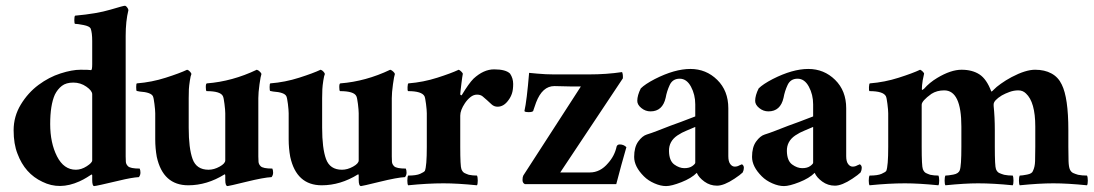

<svg xmlns="http://www.w3.org/2000/svg" viewBox="-20 -631 3748 658"><path d="M296 -14.7V-29.3Q296 -34.7 292 -32Q288 -29.3 277.3 -22.7Q266.7 -16 252 -9.3Q184 21.3 125.3 -8Q65.3 -36 40 -104Q26.7 -137.3 26.7 -184.7Q26.7 -232 51.3 -272.7Q76 -313.3 112 -340Q148 -366.7 187.3 -379.3Q226.7 -392 256 -392Q285.3 -392 292 -390.7Q296 -390.7 296 -410.7V-490.7Q296 -518.7 290.7 -533.3Q286.7 -541.3 266 -545.3Q245.3 -549.3 237.3 -549.3Q234.7 -549.3 234.7 -562Q234.7 -574.7 237.3 -577.3Q312 -584 358.7 -598Q405.3 -612 408.7 -611.3Q412 -610.7 416 -605.3Q420 -600 420 -596Q410.7 -558.7 410.7 -508V-94.7Q410.7 -84 411.3 -76Q412 -68 418.7 -61.3Q426.7 -53.3 458.7 -53.3Q461.3 -48 461.3 -39.3Q461.3 -30.7 456 -24Q432 -22.7 388 -12Q309.3 6.7 302.7 6.7Q296 6.7 296 -14.7ZM240 -49.3Q258.7 -49.3 277.3 -61.3Q296 -73.3 296 -81.3V-308Q296 -320 276 -334Q256 -348 231.3 -348Q206.7 -348 192 -336.7Q177.3 -325.3 168 -306.7Q152 -270.7 152 -206Q152 -141.3 175.3 -95.3Q198.7 -49.3 240 -49.3Z M689.3 -345.3Q776 -352 860 -392Q865.3 -390.7 870.7 -385.3Q876 -380 876 -377.3Q873.3 -370.7 869.3 -342Q865.3 -313.3 865.3 -294.7V-94.7Q865.3 -84 866 -76Q866.7 -68 873.3 -61.3Q881.3 -53.3 913.3 -53.3Q916 -48 916 -39.3Q916 -30.7 910.7 -24Q884 -22.7 824 -8Q764 6.7 760 6.7Q752 6.7 752 -14.7V-29.3Q752 -34.7 749.3 -33.3Q689.3 4 625.3 4Q538.7 4 517.3 -93.3Q512 -122.7 512 -153.3V-242.7Q512 -253.3 509.3 -274.7Q506.7 -296 504 -301.3Q497.3 -314.7 458.7 -317.3Q450.7 -318.7 448.7 -319.3Q446.7 -320 446.7 -332.7Q446.7 -345.3 449.3 -345.3Q500 -349.3 548 -364.7Q596 -380 621.3 -392Q626.7 -390.7 631.3 -385.3Q636 -380 636 -377.3Q633.3 -372 630.7 -354.7Q628 -337.3 627.3 -325.3Q626.7 -313.3 626.7 -294.7V-193.3Q626.7 -122.7 640 -86Q653.3 -49.3 694.7 -49.3Q713.3 -49.3 732.7 -60Q752 -70.7 752 -81.3V-242.7Q752 -253.3 749.3 -274.7Q746.7 -296 744 -301.3Q736 -318.7 688 -318.7Q685.3 -320 685.3 -332.7Q685.3 -345.3 689.3 -345.3Z M1146.7 -345.3Q1233.3 -352 1317.3 -392Q1322.7 -390.7 1328 -385.3Q1333.3 -380 1333.3 -377.3Q1330.7 -370.7 1326.7 -342Q1322.7 -313.3 1322.7 -294.7V-94.7Q1322.7 -84 1323.3 -76Q1324 -68 1330.7 -61.3Q1338.7 -53.3 1370.7 -53.3Q1373.3 -48 1373.3 -39.3Q1373.3 -30.7 1368 -24Q1341.3 -22.7 1281.3 -8Q1221.3 6.7 1217.3 6.7Q1209.3 6.7 1209.3 -14.7V-29.3Q1209.3 -34.7 1206.7 -33.3Q1146.7 4 1082.7 4Q996 4 974.7 -93.3Q969.3 -122.7 969.3 -153.3V-242.7Q969.3 -253.3 966.7 -274.7Q964 -296 961.3 -301.3Q954.7 -314.7 916 -317.3Q908 -318.7 906 -319.3Q904 -320 904 -332.7Q904 -345.3 906.7 -345.3Q957.3 -349.3 1005.3 -364.7Q1053.3 -380 1078.7 -392Q1084 -390.7 1088.7 -385.3Q1093.3 -380 1093.3 -377.3Q1090.7 -372 1088 -354.7Q1085.3 -337.3 1084.7 -325.3Q1084 -313.3 1084 -294.7V-193.3Q1084 -122.7 1097.3 -86Q1110.7 -49.3 1152 -49.3Q1170.7 -49.3 1190 -60Q1209.3 -70.7 1209.3 -81.3V-242.7Q1209.3 -253.3 1206.7 -274.7Q1204 -296 1201.3 -301.3Q1193.3 -318.7 1145.3 -318.7Q1142.7 -320 1142.7 -332.7Q1142.7 -345.3 1146.7 -345.3Z M1500 -2.7Q1445.3 -2.7 1378.7 4Q1376 0 1376 -12Q1376 -24 1378.7 -29.3Q1406.7 -29.3 1420 -35.3Q1433.3 -41.3 1436 -45.3Q1442.7 -61.3 1442.7 -128V-242.7Q1442.7 -253.3 1440 -274.7Q1437.3 -296 1434.7 -301.3Q1425.3 -318.7 1378.7 -318.7Q1376 -320 1376.7 -332.7Q1377.3 -345.3 1380 -345.3Q1430.7 -349.3 1478.7 -364.7Q1526.7 -380 1552 -392Q1556 -390.7 1561.3 -385.3Q1566.7 -380 1566 -377.3Q1565.3 -374.7 1564 -365.3Q1562.7 -356 1561.3 -344.7Q1560 -333.3 1558.7 -322.7Q1557.3 -312 1557.3 -308.7Q1557.3 -305.3 1560 -304.7Q1562.7 -304 1562.7 -305.3Q1586.7 -345.3 1602.7 -361.3Q1637.3 -393.3 1673.3 -393.3Q1713.3 -393.3 1728 -378.7Q1738.7 -362.7 1738.7 -343.3Q1738.7 -324 1734.7 -311.3Q1730.7 -298.7 1722.7 -288Q1706.7 -265.3 1685.3 -265.3Q1673.3 -265.3 1664.7 -273.3Q1656 -281.3 1648.7 -288Q1641.3 -294.7 1634 -300.7Q1626.7 -306.7 1614.7 -306.7Q1602.7 -306.7 1592 -298Q1581.3 -289.3 1573.3 -277.3Q1557.3 -253.3 1557.3 -234.7V-128Q1557.3 -61.3 1561.3 -51.3Q1565.3 -41.3 1572 -38Q1578.7 -34.7 1586.7 -32Q1600 -29.3 1614.7 -29.3Q1617.3 -24 1617.3 -12Q1617.3 0 1614.7 4Q1548 -2.7 1500 -2.7Z M1777.3 -250.7Q1785.3 -285.3 1793.3 -381.3Q1808 -380 1821.3 -378.7Q1850.7 -376 1877.3 -376H1998.7Q2058.7 -376 2112 -384Q2114.7 -377.3 2114.7 -370.7V-362.7L1900 -40H2001.3Q2037.3 -40 2064 -72Q2086.7 -97.3 2093.3 -129.3Q2096 -136 2104 -136Q2117.3 -136 2126.7 -126.7Q2109.3 -66.7 2092 0H1778.7Q1770.7 -4 1770.7 -14Q1770.7 -24 1773.3 -29.3L1970.7 -334.7H1936L1880 -336Q1838.7 -336 1817.3 -280Q1812 -265.3 1808 -253.3Q1808 -246.7 1792.7 -246.7Q1777.3 -246.7 1777.3 -250.7Z M2325.3 -54.7Q2342.7 -54.7 2352.7 -62Q2362.7 -69.3 2362.7 -73.3V-196Q2348 -189.3 2332.7 -183.3Q2317.3 -177.3 2301.3 -166.7Q2272 -146.7 2272.7 -113.3Q2273.3 -80 2290.7 -67.3Q2308 -54.7 2325.3 -54.7ZM2522.7 -68Q2529.3 -64 2529.3 -56Q2529.3 -48 2525.3 -40Q2517.3 -32 2497.3 -18.7Q2461.3 5.3 2437.3 5.3Q2413.3 5.3 2394 -8.7Q2374.7 -22.7 2368 -38.7Q2349.3 -20 2315.3 -6.7Q2281.3 6.7 2262.7 6.7Q2244 6.7 2222.7 -2.7Q2201.3 -12 2186.7 -26.7Q2153.3 -60 2153.3 -93.3Q2153.3 -126.7 2167.3 -146Q2181.3 -165.3 2196.7 -170Q2212 -174.7 2232.7 -182.7Q2253.3 -190.7 2277.3 -200Q2308 -210.7 2362.7 -232V-273.3Q2362.7 -306.7 2348 -334Q2333.3 -361.3 2309.3 -361.3Q2285.3 -361.3 2275.3 -340Q2265.3 -318.7 2261.3 -296Q2250.7 -249.3 2209.3 -249.3Q2192 -249.3 2178 -260.7Q2164 -272 2164 -285.3Q2164 -304 2176 -328Q2190.7 -342.7 2224 -360Q2292 -394.7 2346 -394.7Q2400 -394.7 2438 -357.3Q2476 -320 2476 -260V-96Q2476 -77.3 2482.7 -68.7Q2489.3 -60 2498 -60Q2506.7 -60 2513.3 -64Z M2729.3 -54.7Q2746.7 -54.7 2756.7 -62Q2766.7 -69.3 2766.7 -73.3V-196Q2752 -189.3 2736.7 -183.3Q2721.3 -177.3 2705.3 -166.7Q2676 -146.7 2676.7 -113.3Q2677.3 -80 2694.7 -67.3Q2712 -54.7 2729.3 -54.7ZM2926.7 -68Q2933.3 -64 2933.3 -56Q2933.3 -48 2929.3 -40Q2921.3 -32 2901.3 -18.7Q2865.3 5.3 2841.3 5.3Q2817.3 5.3 2798 -8.7Q2778.7 -22.7 2772 -38.7Q2753.3 -20 2719.3 -6.7Q2685.3 6.7 2666.7 6.7Q2648 6.7 2626.7 -2.7Q2605.3 -12 2590.7 -26.7Q2557.3 -60 2557.3 -93.3Q2557.3 -126.7 2571.3 -146Q2585.3 -165.3 2600.7 -170Q2616 -174.7 2636.7 -182.7Q2657.3 -190.7 2681.3 -200Q2712 -210.7 2766.7 -232V-273.3Q2766.7 -306.7 2752 -334Q2737.3 -361.3 2713.3 -361.3Q2689.3 -361.3 2679.3 -340Q2669.3 -318.7 2665.3 -296Q2654.7 -249.3 2613.3 -249.3Q2596 -249.3 2582 -260.7Q2568 -272 2568 -285.3Q2568 -304 2580 -328Q2594.7 -342.7 2628 -360Q2696 -394.7 2750 -394.7Q2804 -394.7 2842 -357.3Q2880 -320 2880 -260V-96Q2880 -77.3 2886.7 -68.7Q2893.3 -60 2902 -60Q2910.7 -60 2917.3 -64Z M3081.3 -2.7Q3026.7 -2.7 2960 4Q2957.3 0 2957.3 -12Q2957.3 -24 2960 -29.3Q2988 -29.3 3001.3 -35.3Q3014.7 -41.3 3017.3 -45.3Q3024 -61.3 3024 -128V-242.7Q3024 -253.3 3021.3 -274.7Q3018.7 -296 3016 -301.3Q3006.7 -318.7 2960 -318.7Q2957.3 -320 2958 -332.7Q2958.7 -345.3 2961.3 -345.3Q3012 -349.3 3060 -364.7Q3108 -380 3133.3 -392Q3137.3 -390.7 3142.7 -385.3Q3148 -380 3146.7 -377.3Q3141.3 -354.7 3140 -338.7Q3138.7 -322.7 3140 -322.7Q3141.3 -322.7 3142.7 -324Q3144 -325.3 3146.7 -326.7Q3165.3 -348 3192 -364Q3238.7 -392 3275.3 -392Q3312 -392 3336.7 -376Q3361.3 -360 3377.3 -317.3Q3380 -317.3 3386.7 -324.7Q3393.3 -332 3410 -344Q3426.7 -356 3446.7 -366.7Q3494.7 -392 3527.3 -392Q3560 -392 3583.3 -379.3Q3606.7 -366.7 3618.7 -341.3Q3641.3 -296 3641.3 -185.3V-128Q3641.3 -98.7 3642 -78.7Q3642.7 -58.7 3646.7 -50Q3650.7 -41.3 3658 -38Q3665.3 -34.7 3674.7 -32Q3688 -29.3 3705.3 -29.3Q3708 -24 3708 -12Q3708 0 3705.3 4Q3638.7 -2.7 3590 -2.7Q3541.3 -2.7 3474.7 4Q3472 0 3472 -12Q3472 -24 3474.7 -29.3Q3482.7 -29.3 3500 -32.7Q3517.3 -36 3520 -45.3Q3526.7 -58.7 3527.3 -78.7Q3528 -98.7 3528 -128V-197.3Q3528 -281.3 3496 -310.7Q3485.3 -321.3 3470 -321.3Q3454.7 -321.3 3440 -316Q3425.3 -310.7 3413.3 -304Q3385.3 -286.7 3385.3 -273.3V-268Q3389.3 -229.3 3389.3 -185.3V-128Q3389.3 -61.3 3393.3 -51.3Q3397.3 -41.3 3404.7 -38Q3412 -34.7 3421.3 -32Q3434.7 -29.3 3450.7 -29.3Q3453.3 -24 3453.3 -12Q3453.3 0 3450.7 4Q3384 -2.7 3332 -2.7Q3286.7 -2.7 3220 4Q3217.3 0 3217.3 -12Q3217.3 -24 3220 -29.3Q3229.3 -29.3 3247.3 -32.7Q3265.3 -36 3269.3 -48Q3274.7 -62.7 3274.7 -128V-197.3Q3274.7 -321.3 3216 -321.3Q3190.7 -321.3 3172 -309.3Q3138.7 -285.3 3138.7 -272V-128Q3138.7 -61.3 3142.7 -51.3Q3146.7 -41.3 3153.3 -38Q3160 -34.7 3168 -32Q3181.3 -29.3 3196 -29.3Q3198.7 -24 3198.7 -12Q3198.7 0 3196 4Q3129.3 -2.7 3081.3 -2.7Z"/></svg>

Font: Ramaraja
Style: Regular
Weight: 400
Designer: Appaji Ambarisha Darbha
Foundry: Andhrapradesh Society for Knowledge Networks
Version: Version 1.0.4; ttfautohint (v1.2.25-373a) -l 7 -r 28 -G 50 -